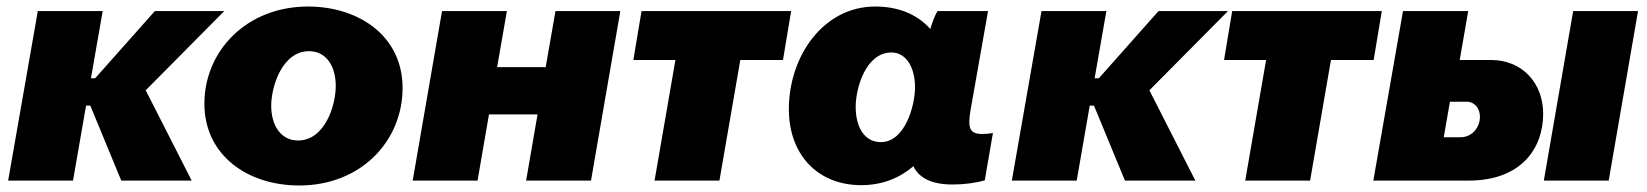

<svg xmlns="http://www.w3.org/2000/svg" viewBox="-20 -554 5051 589"><path d="M5 0H204L244 -230H257L352 0H568L427 -277L668 -520H455L272 -314H259L295 -520H96Z M898 15C1088 15 1215 -122 1215 -284C1215 -445 1079 -534 925 -534C736 -534 607 -397 607 -236C607 -78 739 15 898 15ZM894 -123C844 -123 812 -166 812 -230C812 -287 845 -397 928 -397C979 -397 1010 -354 1010 -290C1010 -231 977 -123 894 -123Z M1684 -520 1654 -348H1505L1535 -520H1336L1246 0H1445L1480 -203H1629L1594 0H1793L1883 -520Z M1923 -370H2052L1988 0H2187L2251 -370H2382L2407 -520H1948Z M2903 12C2938 12 2975 7 3001 -1L3026 -146C3016 -144 3006 -143 2994 -143C2953 -143 2948 -162 2958 -220L3011 -520H2856C2848 -507 2840 -486 2834 -465C2796 -508 2739 -534 2665 -534C2506 -534 2400 -382 2400 -219C2400 -80 2488 14 2622 14C2688 14 2741 -9 2782 -44C2800 -7 2839 12 2903 12ZM2715 -393C2758 -393 2787 -350 2787 -286C2787 -231 2757 -118 2682 -118C2634 -118 2605 -161 2605 -226C2605 -284 2636 -393 2715 -393Z M3084 0H3283L3323 -230H3336L3431 0H3647L3506 -277L3747 -520H3534L3351 -314H3338L3374 -520H3175Z M3735 -370H3864L3800 0H3999L4063 -370H4194L4219 -520H3760Z M4193 0H4485C4648 0 4714 -100 4714 -205C4714 -298 4651 -370 4554 -370H4458L4484 -520H4284ZM4716 0H4915L5005 -520H4806ZM4409 -133 4428 -242H4480C4503 -242 4520 -222 4520 -196C4520 -161 4494 -133 4461 -133Z"/></svg>

Font: Fixel Display Black
Style: Italic
Weight: 900
Italic angle: -10°
Designer: AlfaBravo + MacPaw
Foundry: Kyrylo Tkachov, Marchela Mozhyna, Serhii Makarenko, Maria Weinstein, Zakhar Kryvoshyya
Version: Version 1.210;Glyphs 3.2 (3217)